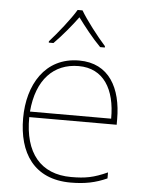

<svg xmlns="http://www.w3.org/2000/svg" viewBox="-54 -807 649 860"><g transform="rotate(5 270.0 -376.5)"><path d="M282 -763H260C236 -722 181 -653 144 -612V-606H165C202 -643 243 -693 271 -731C299 -693 338 -643 375 -606H396V-612C359 -653 306 -722 282 -763ZM287 -538C133 -538 59 -408 59 -259C59 -104 130 10 296 10C360 10 408 0 459 -23V-50C397 -22 360 -15 296 -15C159 -15 84 -105 86 -266H479V-291C479 -430 422 -538 287 -538ZM287 -513C399 -513 453 -423 452 -291H87C99 -436 175 -513 287 -513Z"/></g></svg>

Font: Noto Sans Syriac Eastern Thin
Style: Regular
Weight: 100
Designer: Patrick Giasson and the Monotype Design Team
Foundry: Monotype Imaging Inc.
Version: Version 3.001